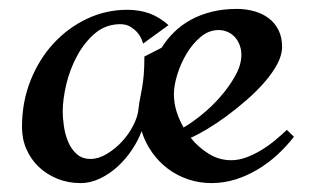

<svg xmlns="http://www.w3.org/2000/svg" viewBox="-20 -405 702 435"><path d="M526.9 -280.8Q526.9 -292 523.2 -302.2Q519.5 -312.5 512.9 -320.1Q506.3 -327.6 496.6 -332.3Q486.8 -336.9 475.1 -336.9Q453.1 -336.9 434.6 -321.3Q416 -305.7 402.6 -283.2Q389.2 -260.7 381.6 -235.8Q374 -210.9 374 -191.9Q374 -171.4 380.1 -152.1Q386.2 -132.8 396 -116.2Q414.1 -126.5 437 -145Q460 -163.6 479.7 -186.3Q499.5 -209 513.2 -233.6Q526.9 -258.3 526.9 -280.8ZM307.1 -276.9 346.2 -296.9Q357.9 -315.9 374.3 -332Q390.6 -348.1 411.9 -359.9Q433.1 -371.6 459.2 -378.2Q485.4 -384.8 517.1 -384.8Q537.1 -384.8 555.7 -379.6Q574.2 -374.5 588.4 -364Q602.5 -353.5 610.8 -337.2Q619.1 -320.8 619.1 -298.8Q619.1 -280.3 608.2 -259.8Q597.2 -239.3 579.3 -218.8Q561.5 -198.2 538.8 -178.5Q516.1 -158.7 493.2 -141.8Q470.2 -125 449 -112.3Q427.7 -99.6 412.1 -92.8Q428.7 -71.8 452.4 -56.9Q476.1 -42 503.9 -42Q521 -42 538.6 -48.6Q556.2 -55.2 572.5 -65.2Q588.9 -75.2 603.5 -87.4Q618.2 -99.6 629.9 -110.8L646 -95.2Q628.9 -73.2 608.2 -54.2Q587.4 -35.2 563.7 -21Q540 -6.8 513.7 1.5Q487.3 9.8 459 9.8Q431.2 9.8 406 1.2Q380.9 -7.3 360.4 -22.7Q339.8 -38.1 324.5 -59.8Q309.1 -81.5 300.8 -107.9Q293.5 -87.4 279.5 -66.4Q265.6 -45.4 247.6 -28.6Q229.5 -11.7 207.5 -1Q185.5 9.8 162.1 9.8Q134.3 9.8 110.1 0Q85.9 -9.8 68.1 -26.6Q50.3 -43.5 40 -66.7Q29.8 -89.8 29.8 -117.2Q29.8 -173.8 49.1 -222.4Q68.4 -271 101.3 -306.6Q134.3 -342.3 177.2 -362.5Q220.2 -382.8 268.1 -382.8Q295.4 -382.8 318.1 -374.8Q340.8 -366.7 361.8 -348.1L304.2 -306.2Q300.8 -318.8 293.5 -328.6Q287.1 -336.9 276.1 -344Q265.1 -351.1 248 -350.1Q216.8 -348.6 193.4 -327.9Q169.9 -307.1 154.1 -277.3Q138.2 -247.6 130.1 -213.6Q122.1 -179.7 122.1 -151.9Q122.1 -137.7 124.8 -119.1Q127.4 -100.6 134.3 -84Q141.1 -67.4 153.6 -56.2Q166 -44.9 185.1 -44.9Q203.1 -44.9 221.9 -56.2Q240.7 -67.4 256.3 -84.2Q272 -101.1 282.2 -121.3Q292.5 -141.6 293.9 -159.2Q295.4 -172.4 297.6 -183.1Q299.8 -193.8 302 -206.5Q304.2 -219.2 305.7 -235.8Q307.1 -252.4 307.1 -276.9Z"/></svg>

Font: Redressed
Style: Regular
Weight: 400
Designer: Astigmatic (AOETI)
Foundry: Astigmatic (AOETI)
Version: Version 1.000